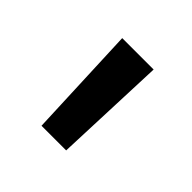

<svg xmlns="http://www.w3.org/2000/svg" viewBox="-77 -785 363 363"><g transform="rotate(45 104.0 -603.5)"><path d="M71.3 -491.2 62 -716.3H146L137.2 -491.2Z"/></g></svg>

Font: Parastoo FD
Style: FD
Weight: 400
Foundry: Saber Rastikerdar (saber.rastikerdar@gmail.com)
Version: Version 2.0.1